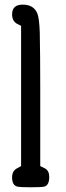

<svg xmlns="http://www.w3.org/2000/svg" viewBox="-20 -793 278 813"><path d="M53.7 -2.9Q31.2 -7.8 31.2 -42Q31.2 -70.3 53.7 -81.1Q59.6 -84 69.3 -89.8V-683.6Q64.5 -686.5 53.7 -691.4Q31.2 -703.1 31.2 -732.4Q31.2 -773.4 76.2 -773.4Q124 -773.4 138.7 -734.4Q146.5 -712.9 148.4 -655.3Q150.4 -559.6 150.4 -424.8V-89.8Q156.2 -86.9 169.9 -80.1Q188.5 -70.3 188.5 -43.9Q188.5 -8.8 168 -2.9Q155.3 0 109.9 0Q64.5 0 53.7 -2.9Z"/></svg>

Font: Semi-Sweet
Style: Book
Weight: 400
Designer: Walter E Stewart
Version: 0.5